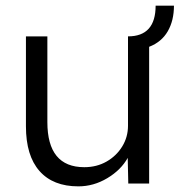

<svg xmlns="http://www.w3.org/2000/svg" viewBox="-20 -651 637 681"><path d="M258 10Q168 10 120 -44.5Q72 -99 72 -203V-522H148V-218Q148 -58 279 -58Q323 -58 358 -78Q393 -98 413.5 -131.5Q434 -165 434 -205V-522Q532 -522 532 -631H597Q597 -578 575 -540Q553 -502 509 -485V0H435L433 -91Q409 -48 360.5 -19Q312 10 258 10Z"/></svg>

Font: Lexend Deca Light
Style: Regular
Weight: 300
Designer: Bonnie Shaver-Troup, Thomas Jockin
Foundry: Lexend
Version: Version 1.008; ttfautohint (v1.8.4.7-5d5b)